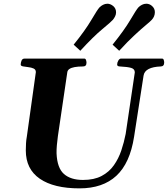

<svg xmlns="http://www.w3.org/2000/svg" viewBox="-20 -1012 915 1046"><path d="M413.1 14.2Q272.9 14.2 196.8 -38.3Q120.6 -90.8 120.6 -192.4Q120.6 -212.4 121.8 -231.9Q123 -251.5 126 -266.6L175.3 -619.1Q175.3 -633.3 162.8 -638.9Q150.4 -644.5 134 -646.2Q117.7 -647.9 105.2 -650.4Q92.8 -652.8 92.8 -660.2Q92.8 -670.9 97.4 -681.9Q102.1 -692.9 114.3 -692.9H439Q446.3 -692.9 448.7 -684.8Q451.2 -676.8 451.2 -670.4Q451.2 -649.9 432.1 -649.9Q405.3 -649.9 386.7 -646.5Q368.2 -643.1 358.2 -636.2Q348.1 -629.4 346.7 -618.7L295.4 -270.5Q292 -247.6 289.8 -221.2Q287.6 -194.8 288.1 -176.3Q291.5 -96.7 328.4 -64.2Q365.2 -31.7 432.1 -31.7Q493.2 -31.7 533.9 -53.5Q574.7 -75.2 600.3 -111.6Q626 -147.9 640.9 -192.4Q655.8 -236.8 664.6 -282.2L714.4 -617.7Q714.4 -636.2 694.6 -642.1Q674.8 -647.9 633.3 -649.9Q618.2 -650.4 618.2 -660.2Q618.2 -670.9 624.5 -681.9Q630.9 -692.9 639.6 -692.9H862.3Q869.6 -692.9 872.1 -685.3Q874.5 -677.7 874.5 -671.4Q874.5 -650.4 855.5 -649.9Q814 -648.4 790 -636.2Q766.1 -624 762.2 -600.6L710.4 -266.6Q688 -123 614 -54.4Q540 14.2 413.1 14.2ZM629.4 -735.4 593.3 -768.6Q656.7 -847.2 689.5 -902.8Q722.2 -958.5 733.4 -971.2Q741.7 -980 753.2 -985.8Q764.6 -991.7 776.9 -991.7Q794.4 -991.7 808.1 -979.5Q823.7 -965.8 823.7 -945.8Q823.7 -933.6 819.3 -923.1Q814.9 -912.6 807.1 -904.3Q799.8 -896 775.6 -876Q751.5 -856 714.1 -821.5Q676.8 -787.1 629.4 -735.4ZM417.5 -735.4 381.3 -768.6Q444.8 -847.2 477.5 -903.1Q510.3 -959 521.5 -971.2Q529.8 -980 541.3 -985.8Q552.7 -991.7 564.9 -991.7Q581.1 -991.7 596.2 -979.5Q612.3 -966.3 612.3 -944.8Q612.3 -933.6 607.2 -923.1Q602.1 -912.6 595.2 -904.3Q584 -891.6 536.4 -852.3Q488.8 -813 417.5 -735.4Z"/></svg>

Font: Gelasio
Style: Bold Italic
Weight: 700
Italic angle: -8.5°
Designer: Eben Sorkin
Foundry: Eben Sorkin
Version: Version 1.008